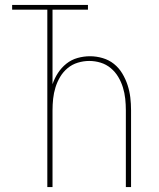

<svg xmlns="http://www.w3.org/2000/svg" viewBox="-20 -755 640 775"><path d="M171 0V-716H29V-735H335V-716H192V-415Q200 -439 214 -460.5Q228 -482 248 -498Q268 -514 293 -521Q318 -528 343 -528Q369 -528 394.5 -520.5Q420 -513 440 -497Q460 -481 473.5 -458.5Q487 -436 495 -411.5Q503 -387 506 -361.5Q509 -336 509 -310V0H488V-310Q488 -333 485.5 -356.5Q483 -380 476 -402.5Q469 -425 457 -445Q445 -465 427 -480Q409 -495 386.5 -502Q364 -509 340 -509Q317 -509 294 -502Q271 -495 253 -480Q235 -465 223 -445Q211 -425 204 -402.5Q197 -380 194.5 -356.5Q192 -333 192 -310V0Z"/></svg>

Font: Iosevka SS04 Thin Extended
Style: Regular
Weight: 100
Width: 7
Monospace: yes
Designer: Belleve Invis
Foundry: Belleve Invis
Version: Version 19.0.0; ttfautohint (v1.8.4)